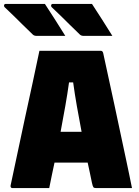

<svg xmlns="http://www.w3.org/2000/svg" viewBox="-38 -959 708 979"><path d="M191 -939Q219 -896 244 -857Q269 -818 295 -776H149Q136 -776 129 -783Q97 -814 74.5 -836Q52 -858 32 -878Q12 -898 -15 -923Q-19 -928 -17 -933.5Q-15 -939 -9 -939ZM431 -939Q459 -896 484 -857Q509 -818 535 -776H389Q376 -776 369 -783Q337 -814 314.5 -836Q292 -858 272 -878Q252 -898 225 -923Q221 -928 223 -933.5Q225 -939 231 -939ZM213 0H25Q21 0 18 -3Q15 -6 16 -13Q31 -82 49.5 -170.5Q68 -259 88.5 -353.5Q109 -448 128.5 -537.5Q148 -627 163 -700H476Q485 -700 488 -689Q516 -562 545.5 -424Q575 -286 606 -140Q613 -106 620.5 -71Q628 -36 635 0H452Q442 0 438.5 -4Q435 -8 431 -26Q425 -53 420 -79Q415 -105 409 -130H240Q233 -99 226.5 -66.5Q220 -34 213 0ZM314 -539Q306 -481 295 -418.5Q284 -356 271 -287H378Q365 -355 354 -417.5Q343 -480 335 -539Z"/></svg>

Font: Recursive Sn Lnr St Blk
Style: Regular
Weight: 900
Version: Version 1.079;hotconv 1.0.112;makeotfexe 2.5.65598; ttfautoh